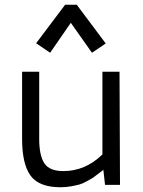

<svg xmlns="http://www.w3.org/2000/svg" viewBox="-20 -778 602 808"><path d="M485 0H422L415 -63Q413 -62 394.5 -47.5Q376 -33 370.5 -29.5Q365 -26 346 -15.5Q327 -5 314 -1.5Q301 2 279.5 6Q258 10 235 10Q144 10 108.5 -39Q73 -88 73 -193V-476H145V-193Q145 -124 166.5 -91Q188 -58 247 -58Q339 -58 411 -128V-476H483ZM191 -556 132 -596 254 -758H303L425 -595L367 -556L278 -682Z"/></svg>

Font: Biancoenero Regular
Style: Regular
Weight: 400
Designer: Riccardo Lorusso, Umberto Mischi
Foundry: Biancoenero Edizioni
Version: Version 0.000